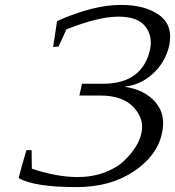

<svg xmlns="http://www.w3.org/2000/svg" viewBox="-20 -747 715 784"><path d="M197 -555 213 -661Q361 -727 474 -727Q572 -727 630 -685.5Q688 -644 671 -561Q655 -492 603.5 -445.5Q552 -399 487 -393Q571 -381 615 -329.5Q659 -278 641 -202Q622 -111 526 -47Q430 17 293 17Q119 17 56 -20Q69 -71 88 -134H109L110 -58Q214 -24 296 -24Q357 -24 407.5 -43Q458 -62 488 -91.5Q518 -121 535 -149Q552 -177 557 -202Q571 -259 526.5 -308Q482 -357 389 -357H304L315 -405H400Q562 -405 593 -546Q604 -600 573 -639.5Q542 -679 464 -679Q382 -679 251 -627Q244 -610 219 -557Q213 -557 206.5 -556Q200 -555 197 -555Z"/></svg>

Font: Afta serif
Style: Italic
Weight: 400
Italic angle: -12°
Designer: parq.ink
Foundry: Oriol Esparraguera Font
Version: Version 1.000